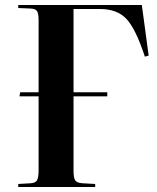

<svg xmlns="http://www.w3.org/2000/svg" viewBox="-20 -750 629 770"><path d="M53.2 0V-12.2L104 -15.1Q122.6 -16.6 128.7 -27.3Q134.8 -38.1 134.8 -67.9V-363.8H58.1L61 -379.9H134.8V-669.9Q134.8 -696.3 128.2 -705.8Q121.6 -715.3 101.1 -715.8L53.2 -717.8V-730H548.8L576.2 -526.9L561 -522.9Q524.4 -634.3 487.1 -674.1Q449.7 -713.9 380.9 -713.9H274.9V-379.9H410.2V-363.8H274.9V-64Q274.9 -36.6 281.7 -26.6Q288.6 -16.6 310.1 -15.1L361.8 -12.2V0Z"/></svg>

Font: Display Semibold
Style: Regular
Weight: 600
Designer: Latin by Veronika Burian and Jose Scaglione. Greek by Irene Vlachou. Cyrillic by Vera Evstafieva.
Foundry: TypeTogether
Version: Version 3.002